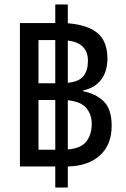

<svg xmlns="http://www.w3.org/2000/svg" viewBox="-20 -780 562 858"><path d="M69 -36V-677H227V-760H283V-676Q372 -669 416 -632Q460 -595 460 -518Q460 -461 432 -424Q404 -387 352 -376V-372Q407 -362 443 -327.5Q479 -293 479 -218Q479 -133 426.5 -85.5Q374 -38 283 -36V58H227V-36ZM152 -408H227V-601H152ZM373 -508Q373 -588 283 -599V-410Q334 -415 353.5 -440.5Q373 -466 373 -508ZM152 -111H227V-333H152ZM390 -226Q390 -268 366 -297Q342 -326 283 -332V-112Q342 -117 366 -148Q390 -179 390 -226Z"/></svg>

Font: Noto Sans Thai UI SemCond
Style: Regular
Weight: 400
Width: 4
Designer: Monotype Design Team
Foundry: Monotype Imaging Inc.
Version: Version 2.000